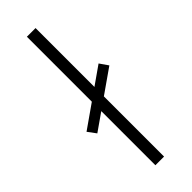

<svg xmlns="http://www.w3.org/2000/svg" viewBox="-244 -747 767 767"><g transform="rotate(-45 139.5 -363.0)"><path d="M38 -254 12 -289 239 -448 264 -412ZM112 0V-726H161V0Z"/></g></svg>

Font: Cairo Play Light
Style: Regular
Weight: 300
Version: Version 3.119